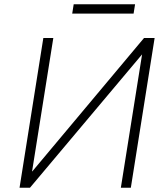

<svg xmlns="http://www.w3.org/2000/svg" viewBox="-20 -884 786 904"><path d="M72 0 184 -705H231L131 -77H132L658 -705H708L596 0H549L649 -628L121 0ZM320 -820 327 -864H616L609 -820Z"/></svg>

Font: Nunito Sans 7pt SemiCondensed ExtraLight
Style: Italic
Weight: 250
Width: 4
Italic angle: -9°
Designer: Vernon Adams
Foundry: Vernon Adams
Version: Version 3.101;gftools[0.9.27]